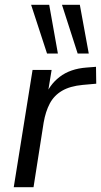

<svg xmlns="http://www.w3.org/2000/svg" viewBox="-20 -776 419 796"><path d="M37 0 115 -486H194L175 -370H165Q183 -423 227 -457Q271 -491 339 -496L378 -499L379 -429L323 -424Q270 -419 237 -399.5Q204 -380 186.5 -347Q169 -314 161 -268L119 0ZM302 -554 237 -756H311L348 -554ZM175 -554 109 -756H184L220 -554Z"/></svg>

Font: Nunito Sans 12pt ExtraLight 12pt
Style: Italic
Weight: 400
Italic angle: -9°
Version: Version 3.101;gftools[0.9.27]